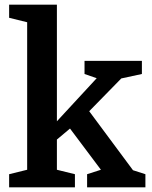

<svg xmlns="http://www.w3.org/2000/svg" viewBox="-20 -800 649 820"><path d="M352 0H601V-56L548 -73L361 -325L498 -465L586 -484V-540H341V-484L393 -466L223 -282V-780H19V-724L96 -705V-75L19 -56V0H300V-56L223 -75V-204L279 -251L411 -75L352 -56Z"/></svg>

Font: Domine
Style: Bold
Weight: 700
Designer: Pablo Impallari, Rodrigo Fuenzalida, Brenda Gallo
Foundry: Pablo Impallari, Rodrigo Fuenzalida, Brenda Gallo
Version: Version 2.000